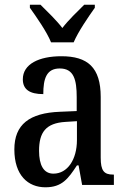

<svg xmlns="http://www.w3.org/2000/svg" viewBox="-20 -786 537 816"><path d="M197 -606H293C312 -651 356 -715 383 -753V-766H338C309 -737 271 -701 245 -667C219 -701 181 -737 152 -766H107V-753C134 -715 179 -651 197 -606ZM173 10C244 10 270 -27 307 -83H314L329 0H464V-44H461C422 -44 408 -60 408 -116V-374C408 -500 352 -547 241 -547C146 -547 77 -514 77 -449C77 -406 106 -386 164 -386C164 -451 177 -495 234 -495C294 -495 306 -447 306 -373V-314L235 -311C105 -306 41 -257 41 -151C41 -41 99 10 173 10ZM207 -48C165 -48 146 -85 146 -145C146 -223 174 -263 259 -268L307 -271V-191C307 -108 267 -48 207 -48Z"/></svg>

Font: Noto Serif Condensed Medium
Style: Regular
Weight: 500
Width: 3
Designer: Monotype Design Team
Foundry: Monotype Imaging Inc.
Version: Version 2.015